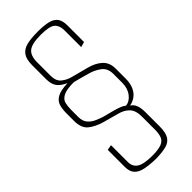

<svg xmlns="http://www.w3.org/2000/svg" viewBox="-276 -668 962 962"><g transform="rotate(-45 205.5 -187.0)"><path d="M196 248Q151 247 119.5 240.5Q88 234 72 216.5Q56 199 56 167V45L84 40V159Q84 192 108.5 208Q133 224 194 224Q236 224 258 215.5Q280 207 287.5 188.5Q295 170 295 139V48Q295 5 275 -16Q255 -37 221 -46L140 -68Q95 -81 67 -103.5Q39 -126 39 -177V-229Q39 -261 46 -283.5Q53 -306 76.5 -319Q100 -332 150 -334Q118 -348 103 -368Q88 -388 88 -424V-523Q88 -564 103 -585.5Q118 -607 148.5 -614.5Q179 -622 226 -622Q272 -622 300 -615Q328 -608 341 -590Q354 -572 354 -540V-421L326 -413V-533Q326 -566 307 -583Q288 -600 226 -600Q163 -600 139.5 -581Q116 -562 116 -516V-420Q116 -382 138 -364.5Q160 -347 188 -340L272 -318Q317 -307 344.5 -282.5Q372 -258 372 -215V-144Q372 -109 360.5 -85Q349 -61 330.5 -48.5Q312 -36 292 -33Q305 -24 311.5 -12.5Q318 -1 320.5 13.5Q323 28 323 46V146Q323 189 309.5 211Q296 233 268 240Q240 247 196 248ZM277 -47Q304 -49 324.5 -75.5Q345 -102 345 -141V-205Q345 -245 317 -265Q289 -285 257 -293Q233 -300 223 -302.5Q213 -305 208 -306.5Q203 -308 197 -309.5Q191 -311 175 -315Q123 -315 100 -302.5Q77 -290 72.5 -269.5Q68 -249 68 -225V-176Q68 -147 82 -130Q96 -113 116 -104Q136 -95 154 -89Q198 -78 220.5 -71.5Q243 -65 255 -60Q267 -55 277 -47Z"/></g></svg>

Font: Smooch Sans Thin ExtraLight
Style: Regular
Weight: 250
Version: Version 1.010